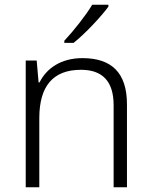

<svg xmlns="http://www.w3.org/2000/svg" viewBox="-20 -786 636 806"><path d="M435 -758V-766H367C341 -722 287 -654 250 -615V-606H289C339 -646 405 -717 435 -758ZM326 -542C236 -542 175 -499 146 -440H142L134 -532H88V0H145V-290C145 -425 203 -493 320 -493C409 -493 457 -446 457 -344V0H513V-348C513 -482 447 -542 326 -542Z"/></svg>

Font: Noto Sans Meetei Mayek Light
Style: Regular
Weight: 300
Designer: Monotype Design Team and Neelakash Kshetrimayum
Foundry: Monotype Imaging Inc.
Version: Version 2.002